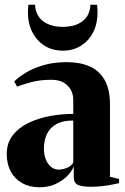

<svg xmlns="http://www.w3.org/2000/svg" viewBox="-20 -780 529 811"><path d="M147 11Q105 11 73.8 -6.5Q42.5 -24 25.5 -55.5Q8.5 -87 8.5 -129.5Q8.5 -177 34.8 -209.8Q61 -242.5 103.2 -262.2Q145.5 -282 194.5 -290.5Q243.5 -299 289.5 -299V-358.5Q289.5 -382 278.8 -401.2Q268 -420.5 247.5 -431.8Q227 -443 197 -443Q149 -443 111.2 -432.8Q73.5 -422.5 52 -414L40 -436Q57 -453 87.5 -472Q118 -491 161.8 -504.2Q205.5 -517.5 262 -517.5Q318 -517.5 358.8 -499.5Q399.5 -481.5 422 -442.2Q444.5 -403 444.5 -339.5V-33L483 -24V-6.5Q472.5 -4 453.8 -0.2Q435 3.5 411.8 6.2Q388.5 9 364 9Q330.5 9 311 1.8Q291.5 -5.5 291.5 -34.5V-77Q283.5 -56.5 263.5 -36.2Q243.5 -16 214 -2.5Q184.5 11 147 11ZM228 -63.5Q243.5 -63.5 261.8 -70.5Q280 -77.5 289.5 -93V-271Q245.5 -271 218.2 -255.8Q191 -240.5 178.2 -213.8Q165.5 -187 165.5 -152Q165.5 -126.5 173.5 -106.5Q181.5 -86.5 195.8 -75Q210 -63.5 228 -63.5ZM245 -566Q201.5 -566 168.5 -586.8Q135.5 -607.5 116.8 -643.8Q98 -680 98 -727.5Q98 -738.5 98.5 -745.2Q99 -752 100 -760H128.5Q128.5 -755 129 -749Q129.5 -743 131.5 -736Q138 -713 153.8 -697.5Q169.5 -682 193 -674.2Q216.5 -666.5 245 -666.5Q274 -666.5 297.5 -674.2Q321 -682 336.8 -697.5Q352.5 -713 358.5 -736Q360.5 -743 361 -749Q361.5 -755 361.5 -760H390Q391 -752 391.5 -745.2Q392 -738.5 392 -727.5Q392 -680 373.5 -643.8Q355 -607.5 322 -586.8Q289 -566 245 -566Z"/></svg>

Font: Merriweather 144pt ExtraBold
Style: Regular
Weight: 800
Version: Version 2.100